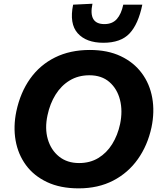

<svg xmlns="http://www.w3.org/2000/svg" viewBox="-20 -995 854 1028"><path d="M401 13.5Q303 13.5 232 -20Q161 -53.5 118.8 -111.2Q76.5 -169 63.5 -243.2Q50.5 -317.5 67.5 -399Q89 -500 141.5 -573.8Q194 -647.5 274.8 -687.5Q355.5 -727.5 461 -727.5Q556.5 -727.5 626.5 -694.2Q696.5 -661 739.2 -603.2Q782 -545.5 795.2 -470.8Q808.5 -396 791 -312.5Q770 -216 718 -142.8Q666 -69.5 586 -28Q506 13.5 401 13.5ZM403.5 -122Q462 -122 506.5 -149Q551 -176 580.5 -223.2Q610 -270.5 623 -331Q637.5 -401 622.5 -460.2Q607.5 -519.5 565.8 -555.8Q524 -592 459 -592Q399 -592 353.2 -564.2Q307.5 -536.5 277.5 -488.2Q247.5 -440 234.5 -378.5Q219 -307.5 236 -249.5Q253 -191.5 296.2 -156.8Q339.5 -122 403.5 -122ZM533.5 -766Q441.5 -766 396 -817Q350.5 -868 371.5 -970L475 -975Q452 -866 539 -866Q581.5 -866 605.5 -893Q629.5 -920 640 -970H742Q720.5 -865.5 673.5 -815.8Q626.5 -766 533.5 -766Z"/></svg>

Font: Commissioner
Style: Bold Italic
Weight: 700
Italic angle: -12°
Designer: Kostas Bartsokas
Foundry: Kostas Bartsokas
Version: Version 1.000; ttfautohint (v1.8.3)